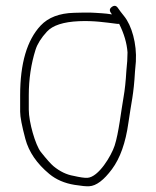

<svg xmlns="http://www.w3.org/2000/svg" viewBox="-20 -665 542 667"><path d="M369 -615C356.3 -617 344.5 -618.3 333.5 -619C294.9 -621.3 297.9 -622.2 237 -620.5C186.2 -619.1 147.5 -604.3 121 -576C73.7 -525.3 50 -444.6 50 -334V-276.7C50 -259.1 56 -227.7 68.1 -182.4C80.2 -137.1 108 -96.5 151.5 -60.5C175.1 -41 204.3 -28.4 239 -22.8C263 -18.9 280 -17.3 290 -18C314.3 -19.3 340.6 -39.1 369 -77.3C397.4 -115.6 416.4 -169.2 426 -238C436.4 -312 444.4 -334.5 449 -417L452 -451C455.6 -512.9 437.7 -576.5 411 -609.1C402.3 -619.7 395.2 -629.2 389.5 -637.5C383.8 -645.8 376.8 -647 368.5 -641C356.5 -632.4 362.4 -623.3 369 -615ZM423 -483C423 -473.7 422.7 -463.7 422 -453L419 -419C416.9 -382.5 413.6 -352.3 409.4 -328.6C400.8 -280.6 392.4 -202.2 378.2 -159C367.1 -124.8 322.7 -49.3 283.4 -47.2C273.6 -46.7 257.8 -49 236 -54C211.4 -58.1 188.1 -69.3 165.9 -87.6C156.6 -95.4 141.9 -111.9 121.9 -137C103.1 -160.7 80 -240.5 80 -284V-334C80 -389.7 87.8 -442.5 103.5 -492.3C109.9 -512.5 123.1 -533.5 143.1 -555.2C163.1 -576.9 200.1 -589 254.2 -591.4C306 -593.6 344.6 -587.4 388 -582H394C411.1 -547.9 420.7 -514.9 423 -483Z"/></svg>

Font: MewTooHand
Style: Regular
Weight: 400
Designer: Mew Too, Robert Jablonski
Version: Version 0.77